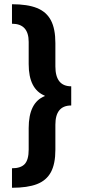

<svg xmlns="http://www.w3.org/2000/svg" viewBox="-20 -720 409 899"><path d="M239.3 -19V-136.2Q239.3 -226.1 313.5 -226.1V-315.9Q239.3 -315.9 239.3 -409.2V-518.1Q239.3 -585.4 218.3 -625Q197.3 -664.6 153.1 -682.4Q108.9 -700.2 36.1 -700.2V-608.9Q114.3 -608.9 114.3 -523.9V-419.9Q114.3 -302.7 189.5 -272V-270Q114.3 -240.2 114.3 -120.1V-20Q114.3 27.8 95.9 47.9Q77.6 67.9 36.1 67.9V159.2Q108.9 159.2 153.1 142.1Q197.3 125 218.3 86.2Q239.3 47.4 239.3 -19Z"/></svg>

Font: Selawik
Style: Bold
Weight: 700
Designer: Aaron Bell
Foundry: Microsoft Corporation
Version: Version 1.01